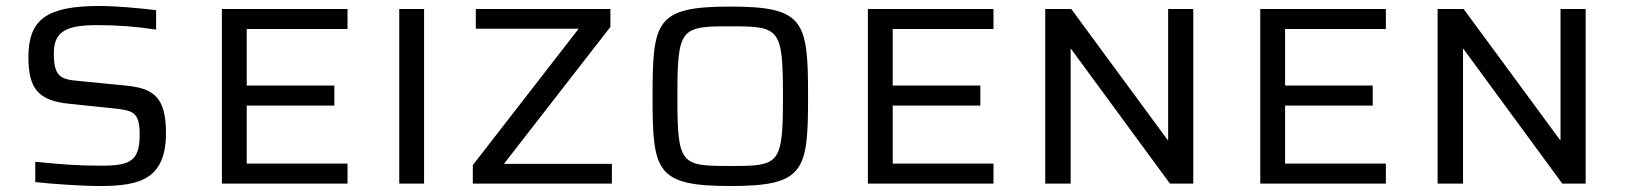

<svg xmlns="http://www.w3.org/2000/svg" viewBox="-20 -614 5434 642"><path d="M315 8C449 8 535 -16 535 -170C535 -292 491 -319 399 -328L236 -344C182 -349 160 -360 160 -435C160 -505 195 -530 304 -530C374 -530 437 -525 502 -515V-580C444 -587 369 -594 313 -594C137 -594 75 -550 75 -423C75 -319 107 -277 212 -267L375 -250C428 -243 447 -234 447 -164C447 -75 415 -60 318 -60C242 -60 189 -64 98 -73V-5C156 1 252 8 315 8Z M722 0H1142V-67H805V-261H1098V-328H805V-517H1142V-584H722Z M1315 0H1398V-584H1315Z M1561 0H2026V-66H1665L2021 -524V-584H1571V-518H1915L1561 -62Z M2422 8C2670 8 2682 -41 2682 -291C2682 -544 2670 -592 2422 -592C2173 -592 2162 -544 2162 -291C2162 -41 2173 8 2422 8ZM2422 -59C2256 -59 2245 -63 2245 -291C2245 -521 2256 -526 2422 -526C2587 -526 2598 -521 2598 -291C2598 -63 2587 -59 2422 -59Z M2882 0H3302V-67H2965V-261H3258V-328H2965V-517H3302V-584H2882Z M3475 0H3560V-451H3561L3892 0H3970V-584H3886V-145H3885L3562 -584H3475Z M4194 0H4614V-67H4277V-261H4570V-328H4277V-517H4614V-584H4194Z M4787 0H4872V-451H4873L5204 0H5282V-584H5198V-145H5197L4874 -584H4787Z"/></svg>

Font: Saira UNSAM SC
Style: Regular
Weight: 400
Designer: Hector Gatti with collaboration of the Omnibus-Type team
Foundry: Omnibus-Type
Version: Version 1.072;PS 001.072;hotconv 1.0.88;makeotf.lib2.5.64775